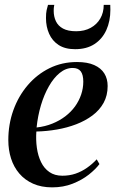

<svg xmlns="http://www.w3.org/2000/svg" viewBox="-20 -778 484 808"><path d="M398.5 -87.5Q382.5 -66 353.8 -43.2Q325 -20.5 285.8 -5Q246.5 10.5 199.5 10.5Q154 10.5 119.2 -5Q84.5 -20.5 61.2 -47.8Q38 -75 26.5 -111Q15 -147 15 -188.5Q15 -255 36.2 -314.2Q57.5 -373.5 96.5 -419.2Q135.5 -465 188.2 -491Q241 -517 304 -517Q348 -517 376.5 -504.2Q405 -491.5 419 -469Q433 -446.5 433 -416Q433 -376 416 -345.2Q399 -314.5 369.2 -292.2Q339.5 -270 301.2 -255.2Q263 -240.5 219.8 -233Q176.5 -225.5 133 -224.5Q130.5 -189 135.2 -155.5Q140 -122 152.8 -95.8Q165.5 -69.5 187.8 -54Q210 -38.5 242.5 -38.5Q272 -38.5 297.8 -47.2Q323.5 -56 346 -71.8Q368.5 -87.5 387 -107.5ZM286 -492Q257 -492 231.5 -471.2Q206 -450.5 185.8 -415Q165.5 -379.5 152.2 -334.8Q139 -290 134 -241.5Q170 -245.5 200.2 -257.8Q230.5 -270 254.8 -288.5Q279 -307 295.8 -330.2Q312.5 -353.5 321.5 -380Q330.5 -406.5 330.5 -434.5Q330.5 -463.5 319.8 -477.8Q309 -492 286 -492ZM296 -571Q254 -571 227 -588.5Q200 -606 186.8 -635.8Q173.5 -665.5 173.5 -702Q173.5 -723 176.2 -735.2Q179 -747.5 182 -757.5H208.5Q208 -754.5 207 -749Q206 -743.5 206 -732Q206 -708.5 215.2 -688.8Q224.5 -669 245.2 -657.8Q266 -646.5 300.5 -646.5Q335.5 -646.5 361.5 -660.8Q387.5 -675 402 -700Q416.5 -725 416.5 -757.5H444Q444 -753 444.2 -749Q444.5 -745 444.5 -737Q444.5 -689 427.5 -651.5Q410.5 -614 377.5 -592.5Q344.5 -571 296 -571Z"/></svg>

Font: Merriweather 144pt Medium
Style: Italic
Weight: 500
Italic angle: -7.8°
Version: Version 2.101